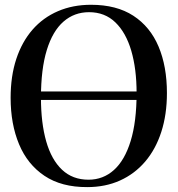

<svg xmlns="http://www.w3.org/2000/svg" viewBox="-20 -772 744 804"><path d="M345.5 11.5Q237.5 12 166.2 -35.8Q95 -83.5 59.8 -168Q24.5 -252.5 24.5 -362.5Q24.5 -453 48.2 -525Q72 -597 116.2 -647.8Q160.5 -698.5 222.8 -725.2Q285 -752 361 -752Q468 -752 538.5 -706Q609 -660 644 -577Q679 -494 679 -382.5Q679 -292.5 655.5 -219.8Q632 -147 587.8 -95.2Q543.5 -43.5 482.2 -16Q421 11.5 345.5 11.5ZM350.5 -19.5Q412 -19.5 457.2 -60.2Q502.5 -101 527.2 -181.8Q552 -262.5 552 -382.5Q552 -483 529.8 -559.2Q507.5 -635.5 463.2 -678.2Q419 -721 353 -721Q291 -721 245.8 -681.5Q200.5 -642 176 -562.5Q151.5 -483 151.5 -362.5Q151.5 -257 173.5 -180Q195.5 -103 239.8 -61.2Q284 -19.5 350.5 -19.5ZM622.5 -389V-353.5H81.5V-389Z"/></svg>

Font: Merriweather 120pt Medium
Style: Regular
Weight: 500
Version: Version 2.100